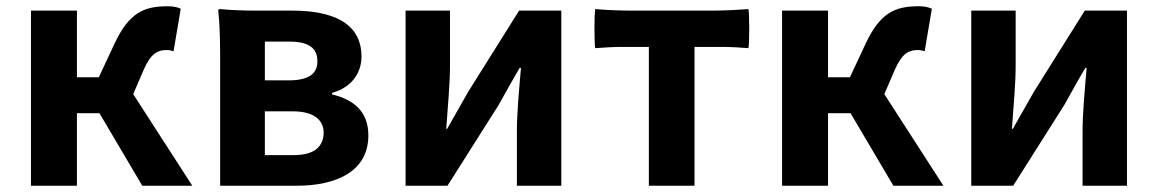

<svg xmlns="http://www.w3.org/2000/svg" viewBox="-20 -594 3703 614"><path d="M79 -280V0H226V-232H298L435 0H515H595L406 -293L440 -372C464 -426 486 -434 514 -434C522 -434 528 -432 535 -430L558 -566C546 -572 531 -574 516 -574C440 -574 393 -553 347 -456L296 -347H226V-560H79Z M684 -280V0H806H928C1056 0 1158 -46 1158 -161C1158 -238 1110 -276 1042 -292V-297C1106 -315 1136 -362 1136 -413C1136 -523 1040 -560 915 -560H799C760 -560 712 -562 684 -565C682 -565 678 -565 678 -560C682 -525 684 -468 684 -420V-280ZM974 -445C989 -434 995 -418 995 -398C995 -379 989 -364 974 -353C959 -343 937 -337 904 -337H827V-461H906C938 -461 960 -455 974 -445ZM993 -118C977 -105 953 -98 919 -98H827V-238H916C950 -238 975 -231 991 -219C1007 -207 1015 -190 1015 -170C1015 -149 1008 -131 993 -118Z M1775 -280V-560H1640L1477 -300C1459 -268 1429 -216 1410 -182H1407C1412 -252 1419 -327 1419 -383V-560H1277V0H1411L1575 -259C1593 -291 1622 -344 1642 -377H1646C1640 -307 1633 -233 1633 -176V0H1704H1775Z M2055 -222V0H2201V-444H2287C2317 -444 2352 -442 2373 -440C2377 -444 2377 -560 2373 -565C2333 -562 2293 -560 2251 -560H2128H2006C1964 -560 1914 -562 1884 -565C1880 -560 1880 -444 1884 -440C1912 -442 1940 -444 1969 -444H2055Z M2481 -280V0H2628V-232H2700L2837 0H2917H2997L2808 -293L2842 -372C2866 -426 2888 -434 2916 -434C2924 -434 2930 -432 2937 -430L2960 -566C2948 -572 2933 -574 2918 -574C2842 -574 2795 -553 2749 -456L2698 -347H2628V-560H2481Z M3584 -280V-560H3449L3286 -300C3268 -268 3238 -216 3219 -182H3216C3221 -252 3228 -327 3228 -383V-560H3086V0H3220L3384 -259C3402 -291 3431 -344 3451 -377H3455C3449 -307 3442 -233 3442 -176V0H3513H3584Z"/></svg>

Font: GenSekiGothic2 TW B
Style: Regular
Weight: 700
Version: Version 2.100;PS 2.1;hotconv 16.6.51;makeotf.lib2.5.65220 DE